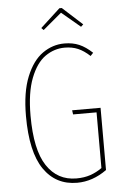

<svg xmlns="http://www.w3.org/2000/svg" viewBox="-59 -911 616 962"><g transform="rotate(-5 249.0 -429.5)"><path d="M426 -632 412 -617Q382 -645 352.5 -657.5Q323 -670 286 -670Q233 -670 188 -638.5Q143 -607 114.5 -534Q86 -461 86 -345Q86 -173 139.5 -92.5Q193 -12 288 -12Q327 -12 358 -22.5Q389 -33 417 -53V-333H299L296 -354H439V-41Q368 10 290 10Q183 10 123 -77Q63 -164 63 -345Q63 -465 94.5 -542.5Q126 -620 176.5 -655.5Q227 -691 286 -691Q328 -691 360.5 -677Q393 -663 426 -632ZM189 -767 178 -778 277 -869H289L389 -778L377 -767L283 -846Z"/></g></svg>

Font: Fira Sans Extra Condensed Thin
Style: Regular
Weight: 250
Width: 1
Designer: Carrois Corporate & Edenspiekermann AG
Foundry: Carrois Corporate GbR & Edenspiekermann AG
Version: Version 4.203